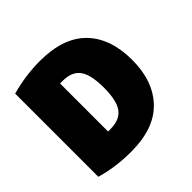

<svg xmlns="http://www.w3.org/2000/svg" viewBox="-181 -895 1100 1100"><g transform="rotate(-45 368.5 -345.0)"><path d="M662 -344Q662 -173 567.5 -74.5Q473 24 286 24Q160 24 51 -8V-682Q168 -714 283 -714Q472 -714 567 -617Q662 -520 662 -344ZM435 -347Q435 -451 402.5 -496Q370 -541 295 -541H274V-152H294Q368 -152 401.5 -196.5Q435 -241 435 -347Z"/></g></svg>

Font: Repo
Style: ExtraBlack
Weight: 1000
Designer: Stefan Peev
Foundry: Context Ltd
Version: Version 001.000